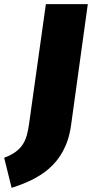

<svg xmlns="http://www.w3.org/2000/svg" viewBox="-88 -716 443 925"><path d="M335 -696H133L52 -119C41 -42 24 10 -68 44L-32 189C92 149 226 84 254 -110Z"/></svg>

Font: Fira Sans Heavy
Style: Italic
Weight: 900
Italic angle: -8°
Designer: bBox Type GmbH & Carrois Corporate GbR & Edenspiekermann AG
Foundry: bBox Type GmbH & Carrois Corporate GbR & Edenspiekermann AG
Version: Version 4.301;PS 004.301;hotconv 1.0.88;makeotf.lib2.5.64775